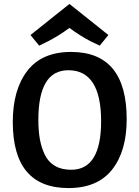

<svg xmlns="http://www.w3.org/2000/svg" viewBox="-20 -950 709 976"><path d="M341 -686Q624 -686 624 -344Q624 -182 550 -88Q476 6 328 6Q45 6 45 -330Q45 -494 119 -590Q193 -686 341 -686ZM327 -593Q175 -593 175 -341Q175 -286 182.5 -243.5Q190 -201 207.5 -164Q225 -127 259 -107Q293 -87 342 -87Q494 -87 494 -334Q494 -593 327 -593ZM179 -718 135 -772 333 -930 531 -772 487 -718Q449 -736 439 -741Q387 -768 333 -808Q277 -767 226 -741Q216 -736 199.5 -728Q183 -720 179 -718Z"/></svg>

Font: Amaranth
Style: Regular
Weight: 400
Designer: Gesine Todt
Foundry: Gesine Todt
Version: Version 1.000